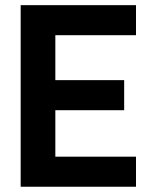

<svg xmlns="http://www.w3.org/2000/svg" viewBox="-20 -710 571 730"><path d="M190.4 -576.2V-405.3H452.1V-291H190.4V-114.3H497.1V0H58.6V-690.4H497.1V-576.2Z"/></svg>

Font: DINish
Style: Bold
Weight: 700
Designer: Bert Driehuis
Foundry: Playbeing
Version: Version 3.008; git-95204e4c-release